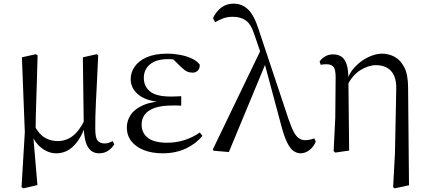

<svg xmlns="http://www.w3.org/2000/svg" viewBox="-20 -825 2339 1052"><path d="M98 200 116 -101 100 -511 176 -528 186 -522Q184 -440 182 -378.5Q180 -317 178.5 -269Q177 -221 176 -181Q175 -141 175 -102L162 -83L185 189L108 207ZM523 15Q483 15 462 -19Q441 -53 439 -125V-128L434 -511L510 -528L518 -522Q514 -436 511 -372.5Q508 -309 505.5 -263.5Q503 -218 502.5 -183.5Q502 -149 502 -119Q502 -70 515 -54.5Q528 -39 553 -39Q567 -39 577.5 -43Q588 -47 598 -52L606 -34Q594 -14 573 0.5Q552 15 523 15ZM288 15Q245 15 206.5 -15Q168 -45 151 -97H148L168 -137Q194 -89 226 -70.5Q258 -52 296 -52Q342 -52 378.5 -80Q415 -108 444 -168L457 -155H454Q430 -75 388 -30Q346 15 288 15Z M871 15Q813 15 768.5 -2.5Q724 -20 699.5 -51.5Q675 -83 675 -127Q675 -165 697 -197Q719 -229 766.5 -249.5Q814 -270 892 -272V-263Q789 -267 742.5 -303Q696 -339 696 -391Q696 -428 718 -460Q740 -492 784.5 -511.5Q829 -531 896 -531Q932 -531 966.5 -524.5Q1001 -518 1029.5 -505Q1058 -492 1074 -472Q1076 -451 1064.5 -439Q1053 -427 1036 -427Q1019 -427 1006 -432.5Q993 -438 973 -457L916 -513L972 -511L981 -492Q955 -496 937.5 -498.5Q920 -501 901 -501Q836 -501 802 -472.5Q768 -444 768 -398Q768 -352 802 -324Q836 -296 917 -296Q929 -296 942 -296.5Q955 -297 973 -298V-246Q954 -247 944.5 -247Q935 -247 927 -247Q861 -247 824 -232.5Q787 -218 771.5 -195Q756 -172 756 -143Q756 -96 790.5 -69.5Q825 -43 896 -43Q946 -43 991 -57.5Q1036 -72 1075 -99L1089 -81Q1056 -39 1000 -12Q944 15 871 15Z M1151 1 1146 -6 1412 -558 1439 -486 1234 8ZM1627 15Q1608 15 1589.5 3Q1571 -9 1554 -42.5Q1537 -76 1520 -141L1428 -484L1425 -486L1375 -632Q1356 -692 1327.5 -712.5Q1299 -733 1256 -733Q1227 -733 1203 -724.5Q1179 -716 1159 -703L1147 -726Q1165 -763 1193 -784Q1221 -805 1260 -805Q1307 -805 1340 -772.5Q1373 -740 1397 -664L1560 -175Q1576 -128 1589.5 -102.5Q1603 -77 1618.5 -67Q1634 -57 1652 -57Q1662 -57 1676 -59.5Q1690 -62 1702 -67L1710 -49Q1700 -22 1676.5 -3.5Q1653 15 1627 15Z M1808 3 1817 -178 1819 -403Q1819 -443 1807.5 -458Q1796 -473 1769 -473Q1761 -473 1753.5 -472.5Q1746 -472 1737 -470L1731 -488Q1741 -503 1760 -515Q1779 -527 1805 -527Q1831 -527 1849.5 -515.5Q1868 -504 1878.5 -474.5Q1889 -445 1889 -390V-386L1893 0L1817 11ZM2134 201 2144 16 2151 -331Q2153 -381 2139 -411Q2125 -441 2099.5 -454.5Q2074 -468 2040 -468Q1999 -468 1954.5 -440.5Q1910 -413 1883 -356L1873 -367H1875Q1891 -423 1925.5 -459Q1960 -495 2000 -513Q2040 -531 2072 -531Q2110 -531 2142.5 -513.5Q2175 -496 2195.5 -455.5Q2216 -415 2216 -345L2221 190L2143 207Z"/></svg>

Font: Noto Serif JP
Style: Regular
Weight: 400
Designer: Ryoko NISHIZUKA  (kana & ideographs); Frank Grießhammer (Latin, Greek & Cyrillic); Wenlong ZHANG  (bopomofo); Sandoll Co
Foundry: Adobe
Version: Version 2.003-H1;hotconv 1.1.1;makeotfexe 2.6.0